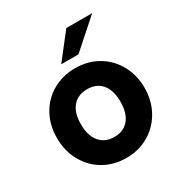

<svg xmlns="http://www.w3.org/2000/svg" viewBox="-166 -820 903 952"><g transform="rotate(-30 285.5 -343.5)"><path d="M35 -247Q35 -321 67 -379Q99 -437 156.5 -470Q214 -503 286 -503Q357 -503 414 -470Q471 -437 503.5 -378.5Q536 -320 536 -247Q536 -174 503.5 -115.5Q471 -57 414 -23.5Q357 10 286 10Q214 10 157 -23Q100 -56 67.5 -115Q35 -174 35 -247ZM398 -247Q398 -312 368.5 -347.5Q339 -383 286 -383Q231 -383 201.5 -347.5Q172 -312 172 -247Q172 -182 202 -146Q232 -110 286 -110Q339 -110 368.5 -146Q398 -182 398 -247ZM348 -697H496L335 -554H236Z"/></g></svg>

Font: Hanken Grotesk ExtraBold
Style: Regular
Weight: 800
Designer: Alfredo Marco Pradil
Foundry: Hanken Design Co.
Version: Version 3.014